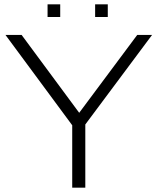

<svg xmlns="http://www.w3.org/2000/svg" viewBox="-20 -860 722 880"><path d="M416 -782H474V-840H416ZM198 -782H256V-840H198ZM343 -343 79 -700H5L311 -285.9V0H371V-289.5L677 -700H609Z"/></svg>

Font: Resamitz
Style: Regular
Weight: 500
Designer: gluk
Foundry: gluk
Version: Version 0.047